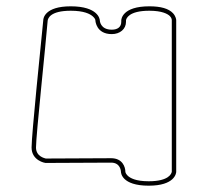

<svg xmlns="http://www.w3.org/2000/svg" viewBox="-20 -553 658 608"><path d="M131 -488C132 -494 138 -519 204 -519C246 -519 265 -509 274 -501C281 -495 282 -490 282 -489C282 -486 285 -445 334 -445C360 -445 379 -461 379 -484V-489C380 -494 387 -519 453 -519C493 -519 511 -509 518 -502C524 -496 524 -490 524 -489V-9C523 -4 516 21 451 21C410 21 392 11 384 3C377 -4 377 -9 377 -9C377 -24 368 -52 332 -52C295 -52 132 -51 125 -51C122 -52 94 -57 94 -86C94 -124 125 -414 131 -488ZM334 -459C297 -459 296 -488 296 -489C296 -492 291 -533 204 -533C122 -533 117 -495 117 -489C109 -409 80 -126 80 -86C80 -44 123 -37 124 -37C124 -37 294 -38 332 -38C362 -38 363 -10 363 -9C363 -6 365 35 451 35C533 35 538 -4 538 -9V-489C538 -491 537 -501 528 -511C514 -526 489 -533 453 -533C367 -533 364 -492 364 -488V-484C364 -468 353 -459 334 -459Z"/></svg>

Font: Platiipus Light
Style: Light
Weight: 400
Version: Version 001.000